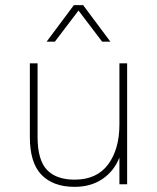

<svg xmlns="http://www.w3.org/2000/svg" viewBox="-20 -716 610 746"><path d="M270 10Q187 10 141.5 -36.5Q96 -83 96 -184V-470H126V-184Q126 -95 162 -56.5Q198 -18 270 -18Q356 -18 400 -77Q444 -136 444 -233V-470H474V0H444V-104Q423 -51 378 -20.5Q333 10 270 10ZM161 -554 267 -696H303L409 -554H377L285 -675L193 -554Z"/></svg>

Font: Gantari Thin
Style: Regular
Weight: 250
Designer: Anugrah Pasau
Foundry: Lafontype
Version: Version 1.000